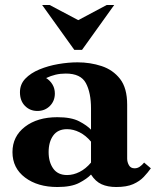

<svg xmlns="http://www.w3.org/2000/svg" viewBox="-20 -740 625 770"><path d="M446 10Q412 10 387.5 -1Q363 -12 345 -40V-305Q345 -368 324.5 -406.5Q304 -445 244 -445Q222 -445 203 -440.5Q184 -436 165 -427Q181 -417 190.5 -401Q200 -385 200 -365Q200 -335 180 -315Q160 -295 130 -295Q100 -295 80 -315.5Q60 -336 60 -370Q60 -402 81.5 -424.5Q103 -447 138 -461.5Q173 -476 213.5 -483Q254 -490 291 -490Q342 -490 387.5 -475Q433 -460 461.5 -423.5Q490 -387 490 -320V-104Q490 -90 497 -77.5Q504 -65 520 -65Q531 -65 540.5 -71.5Q550 -78 558 -88L585 -65Q573 -48 556.5 -30.5Q540 -13 514 -1.5Q488 10 446 10ZM210 10Q131 10 80.5 -28Q30 -66 30 -130Q30 -193 80 -231.5Q130 -270 210 -270Q266 -270 297.5 -253.5Q329 -237 345 -220V-172Q324 -197 299 -209.5Q274 -222 249 -222Q212 -222 193.5 -196.5Q175 -171 175 -130Q175 -90 193.5 -64Q212 -38 249 -38Q274 -38 299 -50.5Q324 -63 345 -88V-40Q329 -23 297.5 -6.5Q266 10 210 10ZM278 -540 149 -720H179L334 -638H254L408 -720H438L309 -540Z"/></svg>

Font: Brygada 1918
Style: Regular
Weight: 400
Designer: Mateusz Machalski | Borys Kosmynka | Przemek Hoffer
Foundry: NIEPODLEGLA 2018
Version: Version 3.006